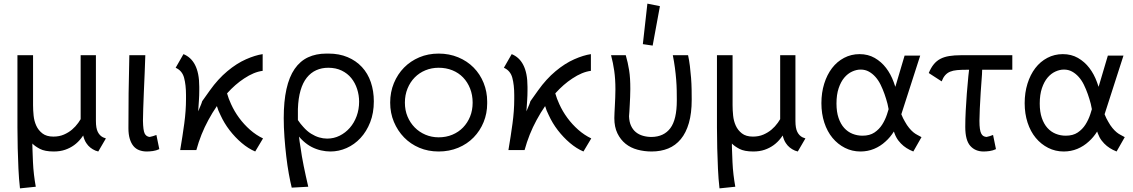

<svg xmlns="http://www.w3.org/2000/svg" viewBox="-20 -826 6237 1057"><path d="M521 8 505 3Q473 -11 456 -37Q444 -54 438 -80Q432 -72 427 -65Q410 -43 388 -27Q366 -11 338.5 -1.5Q311 8 276 8Q227 8 199.5 -6.5Q172 -21 158 -36Q159 -26 159 -26Q159 -26 159 -26Q159 -26 158.5 -29Q158 -32 158 -32Q158 -32 158 -31Q158 -27 159 2.5Q160 32 161.5 66.5Q163 101 167 135Q171 169 177 202L90 211Q84 159 81.5 103Q79 47 77.5 -10Q76 -67 76 -124V-522H162V-247Q162 -220 165 -190Q168 -160 179.5 -134.5Q191 -109 213.5 -91.5Q236 -74 274 -74Q306 -74 331.5 -85Q357 -96 376.5 -112.5Q396 -129 411 -150Q418 -160 424 -170V-522H508V-160Q508 -120 518.5 -99.5Q529 -79 547 -70L563 -64Z M788 8Q766 8 747 1Q728 -6 715 -21.5Q702 -37 694.5 -61.5Q687 -86 687 -120Q687 -263 688 -313Q689 -363 690 -415Q691 -467 692 -522H780Q779 -478 776.5 -425Q774 -372 772 -321Q770 -270 768.5 -227.5Q767 -185 767 -161Q768 -108 776.5 -91Q785 -74 804 -72Q813 -74 822 -76.5Q831 -79 841 -83L857 -5Q840 3 821.5 5.5Q803 8 788 8Z M1385 8Q1347 -8 1310.5 -39Q1274 -70 1244 -109Q1214 -148 1194 -192Q1181 -217 1174 -242Q1149 -206 1127 -165Q1085 -88 1061 0H972Q985 -76 994.5 -146.5Q1004 -217 1004 -280Q1004 -287 1004 -293Q1004 -298 1004 -303Q1004 -358 993.5 -397.5Q983 -437 947 -453L990 -528Q1010 -520 1026 -505.5Q1042 -491 1053.5 -469Q1065 -447 1071 -417Q1077 -387 1077 -348Q1077 -337 1077 -327Q1077 -301 1075 -271.5Q1073 -242 1071 -213Q1093 -264 1093 -268Q1093 -268 1093 -268Q1092 -268 1091.5 -267Q1091 -266 1091 -266Q1091 -266 1091 -266Q1091 -266 1135.5 -328.5Q1180 -391 1231.5 -434Q1283 -477 1334 -499.5Q1385 -522 1426 -528V-436Q1378 -430 1324 -394Q1275 -362 1230 -312Q1238 -283 1252 -253Q1270 -213 1296.5 -177Q1323 -141 1356.5 -111.5Q1390 -82 1428 -64Z M1586 207Q1578 175 1570 130.5Q1562 86 1556 35Q1550 -16 1546 -70.5Q1542 -125 1542 -176Q1542 -268 1557 -335.5Q1572 -403 1602 -446.5Q1632 -490 1676 -510.5Q1720 -531 1777 -531Q1780 -531 1783 -531Q1786 -531 1789 -531Q1847 -531 1893.5 -511.5Q1940 -492 1972.5 -457Q2005 -422 2021.5 -373.5Q2038 -325 2038 -268Q2038 -204 2018 -153Q1998 -102 1964.5 -66Q1931 -30 1888 -11Q1845 8 1799 8Q1774 8 1747.5 2Q1721 -4 1696.5 -16.5Q1672 -29 1649 -50Q1637 -61 1626 -74Q1629 -46 1634 -18Q1641 34 1652 88Q1663 142 1677 202ZM1620 -226Q1620 -211 1620 -195Q1620 -180 1620 -165Q1634 -144 1649 -128Q1670 -104 1692.5 -90Q1715 -76 1737 -69.5Q1759 -63 1781 -63Q1818 -63 1850 -79Q1882 -95 1906 -122.5Q1930 -150 1943.5 -187Q1957 -224 1957 -266Q1957 -302 1946 -336Q1935 -370 1914 -396Q1893 -422 1861 -437.5Q1829 -453 1787 -453Q1751 -453 1721 -439.5Q1691 -426 1669 -398.5Q1647 -371 1634.5 -328Q1622 -285 1620 -226Z M2395 8Q2337 8 2288.5 -12.5Q2240 -33 2204.5 -69.5Q2169 -106 2148.5 -155Q2128 -204 2128 -261Q2128 -319 2148.5 -368.5Q2169 -418 2204.5 -454Q2240 -490 2288.5 -510.5Q2337 -531 2395 -531Q2453 -531 2502.5 -510.5Q2552 -490 2587.5 -454Q2623 -418 2642.5 -369.5Q2662 -321 2662 -267Q2662 -264 2662 -261Q2662 -258 2662 -256Q2662 -202 2642.5 -154Q2623 -106 2587.5 -69.5Q2552 -33 2502.5 -12.5Q2453 8 2395 8ZM2395 -70Q2436 -70 2470.5 -84.5Q2505 -99 2529.5 -124.5Q2554 -150 2568 -184.5Q2582 -219 2582 -261Q2582 -303 2568 -338.5Q2554 -374 2529.5 -399.5Q2505 -425 2470.5 -439Q2436 -453 2395 -453Q2356 -453 2322 -439Q2288 -425 2263 -399.5Q2238 -374 2223.5 -338.5Q2209 -303 2209 -261Q2209 -219 2223.5 -184.5Q2238 -150 2263 -124.5Q2288 -99 2322 -84.5Q2356 -70 2395 -70Z M3192 8Q3154 -8 3117.5 -39Q3081 -70 3051 -109Q3021 -148 3001 -192Q2988 -217 2981 -242Q2956 -206 2934 -165Q2892 -88 2868 0H2779Q2792 -76 2801.5 -146.5Q2811 -217 2811 -280Q2811 -287 2811 -293Q2811 -298 2811 -303Q2811 -358 2800.5 -397.5Q2790 -437 2754 -453L2797 -528Q2817 -520 2833 -505.5Q2849 -491 2860.5 -469Q2872 -447 2878 -417Q2884 -387 2884 -348Q2884 -337 2884 -327Q2884 -301 2882 -271.5Q2880 -242 2878 -213Q2900 -264 2900 -268Q2900 -268 2900 -268Q2899 -268 2898.5 -267Q2898 -266 2898 -266Q2898 -266 2898 -266Q2898 -266 2942.5 -328.5Q2987 -391 3038.5 -434Q3090 -477 3141 -499.5Q3192 -522 3233 -528V-436Q3185 -430 3131 -394Q3082 -362 3037 -312Q3045 -283 3059 -253Q3077 -213 3103.5 -177Q3130 -141 3163.5 -111.5Q3197 -82 3235 -64Z M3362 -176Q3362 -188 3363 -206Q3364 -224 3365 -245Q3366 -266 3367 -289Q3368 -312 3368 -334Q3368 -391 3361.5 -436Q3355 -481 3344 -522H3425Q3431 -501 3435.5 -481Q3440 -461 3443.5 -439Q3447 -417 3448.5 -392Q3450 -367 3450 -336Q3450 -314 3449 -292Q3448 -270 3447 -250Q3446 -230 3445 -213.5Q3444 -197 3443 -186Q3444 -155 3454 -133.5Q3464 -112 3480.5 -98.5Q3497 -85 3519.5 -78.5Q3542 -72 3567 -72Q3635 -73 3670.5 -120.5Q3706 -168 3706 -273Q3706 -276 3706 -279Q3706 -300 3705.5 -328Q3705 -356 3702.5 -387.5Q3700 -419 3695.5 -453Q3691 -487 3684 -522H3768Q3774 -495 3778 -462.5Q3782 -430 3784.5 -397Q3787 -364 3787.5 -333Q3788 -302 3788 -277Q3788 -203 3772.5 -149Q3757 -95 3728 -60Q3699 -25 3658.5 -8.5Q3618 8 3567 8Q3527 8 3489.5 -2Q3452 -12 3424 -34.5Q3396 -57 3379 -92Q3362 -127 3362 -176ZM3613 -792 3573 -575 3519 -583 3544 -806Z M4372 8 4356 3Q4324 -11 4307 -37Q4295 -54 4289 -80Q4283 -72 4278 -65Q4261 -43 4239 -27Q4217 -11 4189.5 -1.5Q4162 8 4127 8Q4078 8 4050.5 -6.5Q4023 -21 4009 -36Q4010 -26 4010 -26Q4010 -26 4010 -26Q4010 -26 4009.5 -29Q4009 -32 4009 -32Q4009 -32 4009 -31Q4009 -27 4010 2.5Q4011 32 4012.5 66.5Q4014 101 4018 135Q4022 169 4028 202L3941 211Q3935 159 3932.5 103Q3930 47 3928.5 -10Q3927 -67 3927 -124V-522H4013V-247Q4013 -220 4016 -190Q4019 -160 4030.5 -134.5Q4042 -109 4064.5 -91.5Q4087 -74 4125 -74Q4157 -74 4182.5 -85Q4208 -96 4227.5 -112.5Q4247 -129 4262 -150Q4269 -160 4275 -170V-522H4359V-160Q4359 -120 4369.5 -99.5Q4380 -79 4398 -70L4414 -64Z M5008 8 4988 -1Q4970 -10 4954.5 -22.5Q4939 -35 4926 -52Q4913 -69 4905 -91Q4903 -96 4901 -102Q4881 -70 4855 -47Q4827 -21 4792 -6.5Q4757 8 4717 8Q4671 8 4631.5 -12Q4592 -32 4563 -67Q4534 -102 4518 -151Q4502 -200 4502 -258Q4502 -316 4517.5 -365.5Q4533 -415 4560.5 -451Q4588 -487 4627 -507.5Q4666 -528 4712 -528Q4759 -528 4795.5 -507Q4832 -486 4858 -452Q4884 -418 4900 -374Q4905 -361 4909 -348L4960 -520H5046L4942 -197Q4951 -174 4962 -156Q4973 -136 4985 -121.5Q4997 -107 5008 -98Q5019 -89 5029 -84L5053 -71ZM4863 -196Q4867 -211 4872 -225Q4869 -239 4866 -254Q4859 -281 4849.5 -308Q4840 -335 4828 -359.5Q4816 -384 4799.5 -402.5Q4783 -421 4763 -432Q4743 -443 4718 -443Q4695 -443 4671 -432Q4647 -421 4628 -398.5Q4609 -376 4597 -340.5Q4585 -305 4585 -256Q4585 -210 4596.5 -176.5Q4608 -143 4627.5 -121.5Q4647 -100 4673 -89.5Q4699 -79 4728 -79Q4768 -79 4794 -96.5Q4820 -114 4836.5 -140Q4853 -166 4863 -196Z M5395 8Q5349 8 5321.5 -23Q5294 -54 5294 -127Q5294 -170 5296.5 -216.5Q5299 -263 5302.5 -310.5Q5306 -358 5311 -407Q5313 -424 5315 -442H5301Q5271 -442 5249 -440Q5227 -438 5211 -431.5Q5195 -425 5183.5 -412Q5172 -399 5164 -378L5093 -424Q5105 -453 5120.5 -472Q5136 -491 5157 -502Q5178 -513 5206 -517.5Q5234 -522 5270 -522H5553V-442H5387Q5386 -429 5386 -416Q5382 -367 5379 -318.5Q5376 -270 5374 -227.5Q5372 -185 5372 -161Q5372 -134 5374.5 -117Q5377 -100 5382 -90.5Q5387 -81 5394 -77Q5401 -73 5411 -72Q5419 -74 5428.5 -76.5Q5438 -79 5447 -83L5463 -5Q5446 3 5428 5.5Q5410 8 5395 8Z M6127 8 6107 -1Q6089 -10 6073.5 -22.5Q6058 -35 6045 -52Q6032 -69 6024 -91Q6022 -96 6020 -102Q6000 -70 5974 -47Q5946 -21 5911 -6.5Q5876 8 5836 8Q5790 8 5750.5 -12Q5711 -32 5682 -67Q5653 -102 5637 -151Q5621 -200 5621 -258Q5621 -316 5636.5 -365.5Q5652 -415 5679.5 -451Q5707 -487 5746 -507.5Q5785 -528 5831 -528Q5878 -528 5914.5 -507Q5951 -486 5977 -452Q6003 -418 6019 -374Q6024 -361 6028 -348L6079 -520H6165L6061 -197Q6070 -174 6081 -156Q6092 -136 6104 -121.5Q6116 -107 6127 -98Q6138 -89 6148 -84L6172 -71ZM5982 -196Q5986 -211 5991 -225Q5988 -239 5985 -254Q5978 -281 5968.5 -308Q5959 -335 5947 -359.5Q5935 -384 5918.5 -402.5Q5902 -421 5882 -432Q5862 -443 5837 -443Q5814 -443 5790 -432Q5766 -421 5747 -398.5Q5728 -376 5716 -340.5Q5704 -305 5704 -256Q5704 -210 5715.5 -176.5Q5727 -143 5746.5 -121.5Q5766 -100 5792 -89.5Q5818 -79 5847 -79Q5887 -79 5913 -96.5Q5939 -114 5955.5 -140Q5972 -166 5982 -196Z"/></svg>

Font: Rising Sun
Style: Regular
Weight: 400
Designer: Matt McInerney, Pablo Impallari, Rodrigo Fuenzalida (Raleway font), Stephen Hutchings (Greek), Cristiano Sobral (main ch
Foundry: The Rising Sun Project Authors
Version: Version 4.327; ttfautohint (v1.8.4.7-5d5b-dirty)